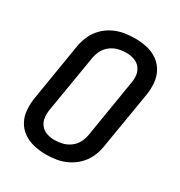

<svg xmlns="http://www.w3.org/2000/svg" viewBox="-176 -864 929 993"><g transform="rotate(30 288.0 -367.5)"><path d="M243 8Q274 8 306.5 2.5Q339 -3 369.5 -18.5Q400 -34 424.5 -58.5Q449 -83 463 -114Q477 -145 482 -177L539 -519Q545 -555 542 -591.5Q539 -628 522.5 -658Q506 -688 477.5 -708Q449 -728 414 -735.5Q379 -743 343 -743Q311 -743 278.5 -737.5Q246 -732 215.5 -717Q185 -702 160.5 -677Q136 -652 122.5 -621.5Q109 -591 103 -559L47 -217Q41 -180 43.5 -144Q46 -108 62.5 -77.5Q79 -47 107.5 -27.5Q136 -8 171 0Q206 8 243 8ZM244 -79Q220 -79 197.5 -86.5Q175 -94 160.5 -112Q146 -130 143 -154Q140 -178 144 -202L201 -544Q205 -568 216.5 -590.5Q228 -613 249 -628.5Q270 -644 293.5 -650Q317 -656 341 -656Q365 -656 387.5 -648.5Q410 -641 424.5 -623Q439 -605 442 -581Q445 -557 440 -533L384 -191Q380 -167 368.5 -144.5Q357 -122 336 -106.5Q315 -91 291.5 -85Q268 -79 244 -79Z"/></g></svg>

Font: Iosevka Sparkle Medium
Style: Italic
Weight: 500
Italic angle: -9°
Designer: Belleve Invis
Foundry: Belleve Invis
Version: Version 4.5.0; ttfautohint (v1.8.3)